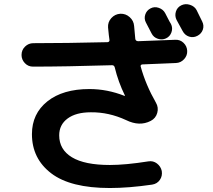

<svg xmlns="http://www.w3.org/2000/svg" viewBox="-20 -857 1040 936"><path d="M785.2 -793Q790 -784.2 798.8 -766.6Q807.6 -749 813.5 -740.2Q823.2 -720.7 815.9 -699.7Q808.6 -678.7 789.1 -669.9Q770.5 -661.1 749.5 -668Q728.5 -674.8 718.8 -694.3Q713.9 -703.1 705.1 -720.7Q696.3 -738.3 691.4 -747.1Q681.6 -765.6 688 -785.6Q694.3 -805.7 713.4 -815.9Q732.4 -826.2 753.9 -818.8Q775.4 -811.5 785.2 -793ZM938.5 -807.6Q943.4 -797.9 952.6 -778.8Q961.9 -759.8 965.8 -752Q975.6 -732.4 968.8 -712.4Q961.9 -692.4 941.9 -682.1Q921.9 -671.9 901.4 -678.7Q880.9 -685.5 870.1 -706.1Q861.3 -723.6 840.8 -759.8Q831.1 -779.3 837.4 -800.3Q843.8 -821.3 863.8 -831.1Q883.8 -840.8 906.2 -833.5Q928.7 -826.2 938.5 -807.6ZM140.6 -532.2Q117.2 -532.2 101.1 -549.3Q85 -566.4 85 -588.9Q85 -613.3 102.1 -629.9Q119.1 -646.5 142.6 -646.5Q301.8 -646.5 503.9 -651.4Q508.8 -651.4 511.7 -654.8Q514.6 -658.2 513.7 -662.1Q510.7 -680.7 506.8 -722.7Q504.9 -749 522.5 -768.6Q540 -788.1 566.4 -790Q592.8 -791 612.3 -773.4Q631.8 -755.9 633.8 -730.5Q638.7 -672.9 639.6 -667Q641.6 -656.2 654.3 -656.2Q773.4 -660.2 835 -663.1Q858.4 -664.1 875 -647.9Q891.6 -631.8 892.6 -608.9Q893.6 -585.9 877.4 -568.4Q861.3 -550.8 837.9 -549.8Q811.5 -548.8 756.8 -546.4Q702.1 -543.9 673.8 -543Q669.9 -543 667 -539.6Q664.1 -536.1 666 -532.2Q690.4 -443.4 740.2 -356.4Q753.9 -333 746.6 -306.6Q739.3 -280.3 714.8 -267.6Q660.2 -239.3 594.7 -271.5Q510.7 -310.5 422.9 -309.6Q350.6 -309.6 309.6 -279.3Q268.6 -249 268.6 -197.3Q268.6 -127.9 330.6 -90.3Q392.6 -52.7 515.6 -52.7Q591.8 -52.7 703.1 -70.3Q726.6 -74.2 745.1 -60.1Q763.7 -45.9 768.6 -23.4Q772.5 1 759.3 20Q746.1 39.1 721.7 43Q607.4 59.6 515.6 59.6Q323.2 59.6 229.5 -12.2Q135.7 -84 135.7 -203.1Q135.7 -302.7 210.9 -362.8Q286.1 -422.9 416 -422.9Q502.9 -422.9 586.9 -389.6H588.9V-391.6Q556.6 -457 539.1 -529.3Q536.1 -539.1 526.4 -539.1Q299.8 -532.2 140.6 -532.2Z"/></svg>

Font: Rounded-X Mgen+ 1m bold
Style: Bold
Weight: 700
Designer: [Source Han Sans]
Ryoko NISHIZUKA  (kana & ideographs); Paul D. Hunt (Latin, Greek & Cyrillic); Wenlong ZHANG  (bopomofo
Version: Version 1.059.20150602